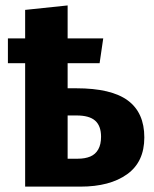

<svg xmlns="http://www.w3.org/2000/svg" viewBox="-20 -694 573 714"><path d="M350.4 -458.9H9.4V-551.3H73.5H363.9ZM231.5 -673.8V-103.8H269.2Q296.3 -103.8 315.7 -111.9Q335.1 -120.1 345.4 -138.5Q355.8 -156.9 355.8 -185.4Q355.8 -225.8 334 -245.2Q312.2 -264.6 265 -264.6H215.5V-365.7H263.5Q394.1 -365.7 455.4 -320.3Q516.7 -275 516.7 -182.9Q516.7 -91.7 452.5 -45.9Q388.4 0 279.2 0H73.5V-657.2Z"/></svg>

Font: Fira Sans Variable
Style: Regular
Weight: 400
Designer: Carrois Corporate & Edenspiekermann AG
Foundry: Carrois Corporate GbR & Edenspiekermann AG
Version: Version 4.202